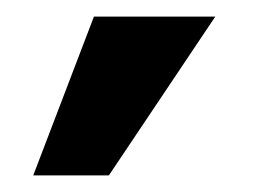

<svg xmlns="http://www.w3.org/2000/svg" viewBox="-20 -861 307 231"><path d="M93 -841H239L111 -650H20Z"/></svg>

Font: Ranchers
Style: Regular
Weight: 400
Designer: Pablo Impallari, Brenda Gallo
Foundry: Pablo Impallari, Brenda Gallo
Version: Version 1.000; ttfautohint (v0.8) -G 200 -r 50